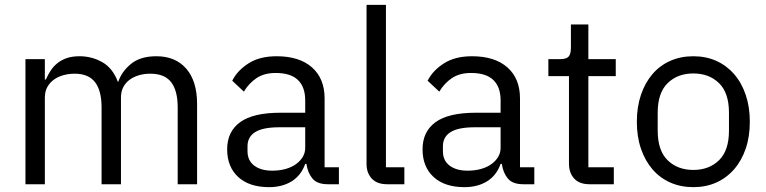

<svg xmlns="http://www.w3.org/2000/svg" viewBox="-20 -760 3160 792"><path d="M85 0V-516H165V-432H169Q178 -452 189.5 -469.5Q201 -487 217.5 -500Q234 -513 256 -520.5Q278 -528 308 -528Q359 -528 402 -503.5Q445 -479 466 -423H468Q482 -465 520.5 -496.5Q559 -528 625 -528Q704 -528 748.5 -476.5Q793 -425 793 -331V0H713V-317Q713 -386 686 -421Q659 -456 600 -456Q576 -456 554.5 -450Q533 -444 516 -432Q499 -420 489 -401.5Q479 -383 479 -358V0H399V-317Q399 -386 372 -421Q345 -456 288 -456Q264 -456 242 -450Q220 -444 203 -432Q186 -420 175.5 -401.5Q165 -383 165 -358V0Z M1333 0Q1288 0 1268.5 -24Q1249 -48 1244 -84H1239Q1222 -36 1183 -12Q1144 12 1090 12Q1008 12 962.5 -30Q917 -72 917 -144Q917 -217 970.5 -256Q1024 -295 1137 -295H1239V-346Q1239 -401 1209 -430Q1179 -459 1117 -459Q1070 -459 1038.5 -438Q1007 -417 986 -382L938 -427Q959 -469 1005 -498.5Q1051 -528 1121 -528Q1215 -528 1267 -482Q1319 -436 1319 -354V-70H1378V0ZM1103 -56Q1133 -56 1158 -63Q1183 -70 1201 -83Q1219 -96 1229 -113Q1239 -130 1239 -150V-235H1133Q1064 -235 1032.5 -215Q1001 -195 1001 -157V-136Q1001 -98 1028.5 -77Q1056 -56 1103 -56Z M1577 0Q1535 0 1513.5 -23.5Q1492 -47 1492 -83V-740H1572V-70H1648V0Z M2139 0Q2094 0 2074.5 -24Q2055 -48 2050 -84H2045Q2028 -36 1989 -12Q1950 12 1896 12Q1814 12 1768.5 -30Q1723 -72 1723 -144Q1723 -217 1776.5 -256Q1830 -295 1943 -295H2045V-346Q2045 -401 2015 -430Q1985 -459 1923 -459Q1876 -459 1844.5 -438Q1813 -417 1792 -382L1744 -427Q1765 -469 1811 -498.5Q1857 -528 1927 -528Q2021 -528 2073 -482Q2125 -436 2125 -354V-70H2184V0ZM1909 -56Q1939 -56 1964 -63Q1989 -70 2007 -83Q2025 -96 2035 -113Q2045 -130 2045 -150V-235H1939Q1870 -235 1838.5 -215Q1807 -195 1807 -157V-136Q1807 -98 1834.5 -77Q1862 -56 1909 -56Z M2412 0Q2370 0 2348.5 -23.5Q2327 -47 2327 -85V-446H2242V-516H2290Q2316 -516 2325.5 -526.5Q2335 -537 2335 -563V-659H2407V-516H2520V-446H2407V-70H2512V0Z M2840 12Q2788 12 2745 -7Q2702 -26 2671.5 -61.5Q2641 -97 2624 -146.5Q2607 -196 2607 -258Q2607 -319 2624 -369Q2641 -419 2671.5 -454.5Q2702 -490 2745 -509Q2788 -528 2840 -528Q2892 -528 2934.5 -509Q2977 -490 3008 -454.5Q3039 -419 3056 -369Q3073 -319 3073 -258Q3073 -196 3056 -146.5Q3039 -97 3008 -61.5Q2977 -26 2934.5 -7Q2892 12 2840 12ZM2840 -59Q2905 -59 2946 -99Q2987 -139 2987 -221V-295Q2987 -377 2946 -417Q2905 -457 2840 -457Q2775 -457 2734 -417Q2693 -377 2693 -295V-221Q2693 -139 2734 -99Q2775 -59 2840 -59Z"/></svg>

Font: IBM Plex Sans Arabic
Style: Regular
Weight: 400
Designer: Mike Abbink, Paul van der Laan, Pieter van Rosmalen, Wael Morcos, Khajak Apelian
Foundry: Bold Monday
Version: Version 1.005